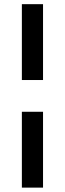

<svg xmlns="http://www.w3.org/2000/svg" viewBox="-20 -753 307 907"><path d="M83.3 -733.3V-375H183.3V-733.3ZM83.3 -225V133.3H183.3V-225Z"/></svg>

Font: BoonHome
Style: Bold
Weight: 700
Designer: Sungsit Sawaiwan
Foundry: Sungsit Sawaiwan
Version: Version 0.2